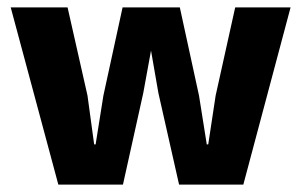

<svg xmlns="http://www.w3.org/2000/svg" viewBox="-20 -500 815 520"><path d="M9 -480H163L217 -241L235 -109H239L260 -241L312 -480H467L519 -241L540 -109H544L564 -241L617 -480H767L639 0H465L409 -248L389 -363L368 -248L313 0H138Z"/></svg>

Font: Mukta Mahee ExtraBold
Style: Regular
Weight: 800
Designer: Shuchita Grover, Noopur Datye, Girish Dalvi, Yashodeep Gholap
Foundry: Ek Type
Version: Version 2.538;PS 1.000;hotconv 16.6.51;makeotf.lib2.5.65220;